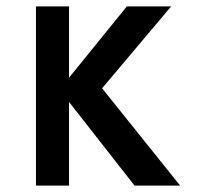

<svg xmlns="http://www.w3.org/2000/svg" viewBox="-20 -572 640 598"><path d="M195 -254.5V6H92V-552H195V-330L375 -552H513L298 -297L541 6H399Z"/></svg>

Font: JuliaMono
Style: Bold
Weight: 700
Monospace: yes
Designer: cormullion
Foundry: corm
Version: Version 0.055; ttfautohint (v1.8.4)